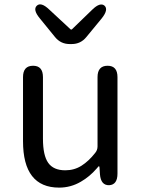

<svg xmlns="http://www.w3.org/2000/svg" viewBox="-20 -843 647 876"><path d="M250 13Q85 13 85 -199V-491Q85 -543 131 -543Q176 -543 176 -491V-210Q176 -134 200 -100Q224 -66 278 -66Q319 -66 352 -87Q385 -108 414 -145Q425 -158 425 -175V-491Q425 -543 471 -543Q516 -543 516 -491V-51Q516 0 478 2Q440 3 436 -48L434 -79Q433 -85 431.5 -85Q430 -85 421 -74Q389 -37 349 -14Q303 13 250 13ZM298 -642Q257 -642 231 -674L161 -760Q129 -799 148 -817Q167 -835 204 -800L301 -710Q305 -706 309 -710L401 -799Q437 -834 457 -817Q476 -799 444 -759L374 -674Q348 -642 307 -642Z"/></svg>

Font: Resource Han Rounded CN
Style: Regular
Weight: 400
Designer: Cyano Hao (round all glyphs); Ryoko NISHIZUKA  (kana, bopomofo & ideographs); Paul D. Hunt (Latin, Greek & Cyrillic); Sa
Foundry: Cyano Hao
Version: 0.990